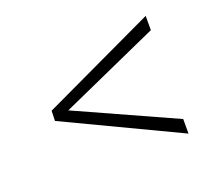

<svg xmlns="http://www.w3.org/2000/svg" viewBox="-77 -636 690 607"><g transform="rotate(-20 268.0 -333.0)"><path d="M463 -135 80 -317 81 -351 463 -531V-483L131 -334L463 -184Z"/></g></svg>

Font: Ibarra Real Nova
Style: Regular
Weight: 400
Designer: Jose Maria Ribagorda & Octavio Pardo
Foundry: Jose Maria Ribagorda
Version: Version 1.014